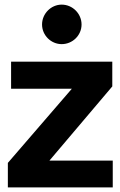

<svg xmlns="http://www.w3.org/2000/svg" viewBox="-20 -811 521 831"><path d="M14 0H468V-116H194L466 -437V-544H28V-427H291L14 -106ZM162 -705C162 -658 201 -620 247 -620C294 -620 333 -658 333 -705C333 -752 294 -791 247 -791C201 -791 162 -752 162 -705Z"/></svg>

Font: Mluvka
Style: Bold
Weight: 700
Designer: Modified by Jiří Krblich, Original typeface by Gumpita Rahayu
Foundry: Gumpita Rahayu & Jiří Krblich
Version: Version 2.000;Glyphs 3.1.1 (3134)